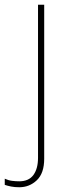

<svg xmlns="http://www.w3.org/2000/svg" viewBox="-70 -548 297 808"><path d="M11 240Q-8 240 -23 237Q-38 234 -50 230V204Q-35 211 -19.5 213Q-4 215 11 215Q51 215 70.5 188.5Q90 162 90 116V-528H116V120Q116 181 85 210.5Q54 240 11 240Z"/></svg>

Font: Noto Sans Tamil Thin
Style: Regular
Weight: 100
Designer: Jelle Bosma - Monotype Design Team
Foundry: Monotype Imaging Inc.
Version: Version 2.004; ttfautohint (v1.8.4.7-5d5b)